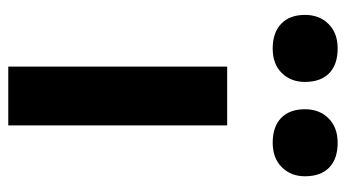

<svg xmlns="http://www.w3.org/2000/svg" viewBox="-206 -630 836 464"><g transform="rotate(90 212.0 -398.0)"><path d="M141 0V-529H283V0ZM325 -639Q286 -639 265 -659.5Q244 -680 244 -717Q244 -752 266 -774Q288 -796 325 -796Q364 -796 385 -775.5Q406 -755 406 -717Q406 -683 384 -661Q362 -639 325 -639ZM97 -639Q59 -639 37.5 -659.5Q16 -680 16 -717Q16 -752 38 -774Q60 -796 97 -796Q136 -796 157 -775.5Q178 -755 178 -717Q178 -683 156.5 -661Q135 -639 97 -639Z"/></g></svg>

Font: Lexend Giga SemiBold
Style: Regular
Weight: 600
Designer: Bonnie Shaver-Troup, Thomas Jockin
Foundry: Lexend
Version: Version 1.007